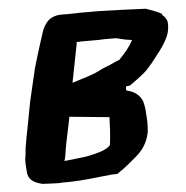

<svg xmlns="http://www.w3.org/2000/svg" viewBox="-50 -759 766 789"><g transform="rotate(-5 332.5 -365.0)"><path d="M37 -170C36 -158 35 -147 33 -135L32 -132C31 -112 33 -91 34 -78C36 -40 69 -29 90 -24L92 -23L132 -21L167 -20L170 -21H171C192 -21 218 -21 246 -23C292 -26 336 -32 378 -36L405 -37L411 -42C439 -60 460 -79 484 -99C512 -122 535 -153 543 -196C547 -226 545 -253 543 -277C543 -293 540 -308 536 -323C528 -349 504 -367 478 -373C469 -375 469 -374 471 -392C472 -392 476 -393 478 -393L487 -394C505 -407 528 -423 547 -439C559 -449 570 -461 584 -478H585V-479C607 -509 635 -538 655 -581C663 -599 665 -618 665 -630C666 -652 653 -664 645 -671L643 -677C624 -687 603 -695 579 -703H576C513 -706 455 -708 384 -710H311L270 -709H229C224 -709 188 -708 169 -681L168 -680C156 -665 150 -648 144 -627C137 -605 129 -582 122 -558L104 -498V-497C94 -453 83 -410 73 -365L54 -265C47 -231 42 -201 37 -172ZM192 -109C193 -113 196 -120 197 -128C202 -162 209 -199 221 -253L228 -288L392 -272C391 -239 389 -194 384 -158C370 -140 337 -130 288 -120C264 -116 237 -114 205 -110C204 -110 196 -109 195 -109ZM253 -426 284 -584V-586V-591C294 -592 307 -592 320 -592H359C370 -592 383 -592 397 -593H444C455 -592 473 -586 489 -583H491C499 -582 506 -581 512 -579C506 -568 497 -554 486 -540C478 -530 467 -519 453 -503C453 -503 448 -501 445 -500H444C434 -496 421 -489 411 -485L398 -480C387 -476 376 -471 365 -465C333 -449 295 -440 253 -426Z"/></g></svg>

Font: Vapor
Style: BlkObl
Weight: 900
Foundry: Cannot Into Space Fonts
Version: Version 0.179